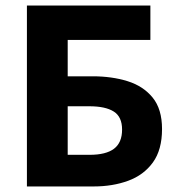

<svg xmlns="http://www.w3.org/2000/svg" viewBox="-20 -672 640 692"><path d="M77 0V-652H522V-528H224V-397H314Q383 -397 439.5 -379.5Q496 -362 530 -320.5Q564 -279 564 -207Q564 -132 531 -86.5Q498 -41 442 -20.5Q386 0 318 0ZM224 -114H303Q362 -114 391 -136Q420 -158 420 -205Q420 -251 390 -270Q360 -289 302 -289H224Z"/></svg>

Font: Source Sans 3
Style: Bold
Weight: 700
Designer: Paul D. Hunt
Foundry: Adobe
Version: Version 3.052;hotconv 1.1.0;makeotfexe 2.6.0